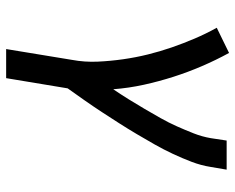

<svg xmlns="http://www.w3.org/2000/svg" viewBox="-92 -486 783 640"><g transform="rotate(90 300.0 -166.5)"><path d="M144 205 180 -14Q188 -57 186 -100Q184 -143 178 -185Q172 -227 162 -267.5Q152 -308 138.5 -347Q125 -386 109 -423.5Q93 -461 73 -497L157 -538Q181 -494 201 -447.5Q221 -401 236.5 -352.5Q252 -304 263 -254Q274 -204 278 -152Q295 -177 311.5 -203.5Q328 -230 343.5 -256.5Q359 -283 374 -309.5Q389 -336 401.5 -364Q414 -392 425 -420Q436 -448 441 -477L449 -530H546L537 -477Q532 -445 520 -413.5Q508 -382 493.5 -351Q479 -320 462 -290Q445 -260 427.5 -230.5Q410 -201 391.5 -172Q373 -143 354 -114Q335 -85 315 -56.5Q295 -28 275 0L241 205Z"/></g></svg>

Font: Iosevka Curly Medium Extended
Style: Italic
Weight: 500
Width: 7
Italic angle: -9°
Monospace: yes
Designer: Belleve Invis
Foundry: Belleve Invis
Version: Version 11.1.0; ttfautohint (v1.8.3)